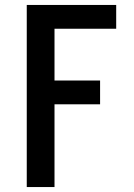

<svg xmlns="http://www.w3.org/2000/svg" viewBox="-20 -540 540 775"><path d="M88 215V-520H449V-424H200V-215H384V-119H200V215Z"/></svg>

Font: Iosevka SS08 Regular
Style: Bold
Weight: 700
Monospace: yes
Designer: Belleve Invis
Foundry: Belleve Invis
Version: Version 16.3.4; ttfautohint (v1.8.4)